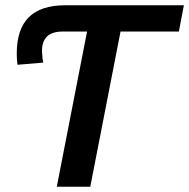

<svg xmlns="http://www.w3.org/2000/svg" viewBox="-20 -708 717 728"><path d="M437 -588.4 322.3 0H195.3L310.1 -588.4H217.3Q139.2 -588.4 139.2 -514.6Q139.6 -504.4 140.6 -493.7Q141.6 -482.9 144 -470.7L46.4 -462.4Q43.5 -480 43.5 -504.4Q43.5 -597.2 89.1 -642.6Q134.8 -688 227.1 -688H677.2L658.2 -588.4Z"/></svg>

Font: Arimo SemiBold
Style: Italic
Weight: 600
Italic angle: -12°
Version: Version 1.33